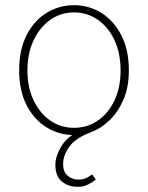

<svg xmlns="http://www.w3.org/2000/svg" viewBox="-20 -510 572 742"><path d="M280 212Q244 212 219 191.5Q194 171 194 126Q194 96 215.5 58Q237 20 286 -4L266 12Q209 12 160.5 -17.5Q112 -47 83 -103Q54 -159 54 -238Q54 -318 83 -374.5Q112 -431 160.5 -460.5Q209 -490 266 -490Q323 -490 371 -460.5Q419 -431 448.5 -374.5Q478 -318 478 -238Q478 -172 456.5 -123.5Q435 -75 402 -44Q369 -13 334 0Q274 22 249 55.5Q224 89 224 124Q224 155 242 169.5Q260 184 282 184Q299 184 311 179Q323 174 336 164L350 184Q338 194 320.5 203Q303 212 280 212ZM266 -16Q317 -16 358 -44Q399 -72 422.5 -122Q446 -172 446 -238Q446 -304 422.5 -354.5Q399 -405 358 -433.5Q317 -462 266 -462Q215 -462 174.5 -433.5Q134 -405 110 -354.5Q86 -304 86 -238Q86 -172 110 -122Q134 -72 174.5 -44Q215 -16 266 -16Z"/></svg>

Font: Source Sans 3 VF
Style: Regular
Weight: 200
Designer: Paul D. Hunt
Foundry: Adobe
Version: Version 3.046;hotconv 1.0.118;makeotfexe 2.5.65603